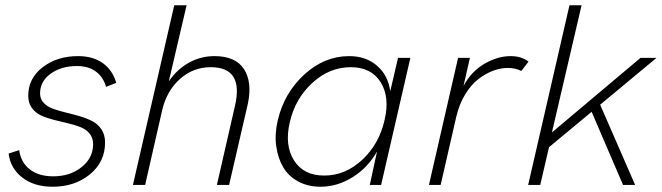

<svg xmlns="http://www.w3.org/2000/svg" viewBox="-20 -710 2540 737"><path d="M182.1 6.8Q111.3 6.8 65.7 -28.3Q20 -63.5 13.2 -120.6L53.7 -133.8Q59.6 -87.9 93.5 -60.5Q127.4 -33.2 184.6 -33.2Q249 -33.2 293.2 -68.4Q337.4 -103.5 337.4 -157.2Q337.4 -181.2 323.7 -197.5Q310.1 -213.9 288.1 -222.4Q266.1 -231 239.5 -237.1Q212.9 -243.2 186.3 -250Q159.7 -256.8 137.7 -266.8Q115.7 -276.9 102.1 -295.9Q88.4 -314.9 88.4 -342.8Q88.4 -409.2 143.8 -451.9Q199.2 -494.6 279.8 -494.6Q336.9 -494.6 374.5 -467.8Q412.1 -440.9 426.3 -392.1L387.2 -376.5Q376.5 -414.1 348.1 -435.3Q319.8 -456.5 274.9 -456.5Q215.3 -456.5 174.6 -427.2Q133.8 -397.9 133.8 -351.6Q133.8 -330.1 147.5 -315.4Q161.1 -300.8 183.1 -292.7Q205.1 -284.7 231.7 -278.3Q258.3 -272 285.2 -264.2Q312 -256.3 334 -245.1Q356 -233.9 369.6 -213.1Q383.3 -192.4 383.3 -163.1Q383.3 -88.4 325.2 -40.8Q267.1 6.8 182.1 6.8Z M490.2 0 648.9 -689.9H696.3L627.9 -397.5Q659.7 -444.3 705.3 -469.5Q751 -494.6 803.2 -494.6Q883.8 -494.6 916.3 -445.1Q948.7 -395.5 931.6 -312.5L859.4 0H812.5L881.3 -300.8Q917.5 -452.1 789.1 -452.1Q721.2 -452.1 670.4 -406.5Q619.6 -360.8 602.5 -287.1L537.1 0Z M1210.4 6.8Q1162.1 6.8 1125 -13.2Q1087.9 -33.2 1067.4 -67.6Q1046.9 -102.1 1040.3 -148.7Q1033.7 -195.3 1046.4 -249Q1070.8 -353 1147.9 -423.8Q1225.1 -494.6 1320.3 -494.6Q1384.8 -494.6 1427.2 -457.8Q1469.7 -420.9 1478 -359.9L1507.8 -487.8H1555.2L1442.9 0H1399.4L1427.2 -128.4Q1391.6 -65.9 1333 -29.5Q1274.4 6.8 1210.4 6.8ZM1224.6 -36.1Q1305.7 -36.1 1370.6 -96.7Q1435.5 -157.2 1456.1 -249Q1477.1 -336.4 1441.2 -394.3Q1405.3 -452.1 1326.2 -452.1Q1244.6 -452.1 1178.7 -391.6Q1112.8 -331.1 1092.3 -240.2Q1071.8 -152.8 1108.4 -94.5Q1145 -36.1 1224.6 -36.1Z M1626.5 0 1738.3 -487.8H1783.7L1759.3 -380.4Q1790 -437 1840.6 -465.8Q1891.1 -494.6 1939.9 -494.6Q1981 -494.6 2008.8 -473.6L1981 -437.5Q1959.5 -449.2 1928.7 -449.2Q1901.4 -449.2 1872.8 -438.5Q1844.2 -427.7 1816.4 -406.5Q1788.6 -385.3 1765.6 -347.7Q1742.7 -310.1 1731.4 -261.7L1671.4 0Z M2500 -487.8 2283.7 -308.1 2418 0H2371.6L2251 -280.8L2087.4 -145L2053.7 0H2007.3L2166 -689.9H2212.4L2098.6 -201.7L2438.5 -487.8Z"/></svg>

Font: HK Grotesk Light Legacy Italic
Style: Regular
Weight: 300
Italic angle: -13°
Designer: Alfredo Marco Pradil
Foundry: Hanken Design Co.
Version: Version 2.022;PS 002.022;hotconv 1.0.88;makeotf.lib2.5.64775